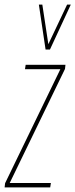

<svg xmlns="http://www.w3.org/2000/svg" viewBox="-36 -810 326 830"><path d="M-16 0 -14 -18 225 -511H72L75 -530H247L245 -512L6 -19H184L181 0ZM270 -790 180 -596H161L132 -790H147L173 -619L254 -790Z"/></svg>

Font: Georama ExtraCondensed Thin
Style: Italic
Weight: 100
Width: 2
Italic angle: -9°
Designer: Jean-Baptiste Levee
Foundry: Production Type
Version: Version 1.001